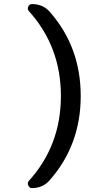

<svg xmlns="http://www.w3.org/2000/svg" viewBox="-20 -790 540 965"><path d="M140.6 155.3Q127.9 155.3 122.1 142.1Q116.2 128.9 125 119.1Q286.1 -58.6 286.1 -307.6Q286.1 -555.7 125 -734.4Q116.2 -744.1 122.1 -756.8Q127.9 -769.5 140.6 -769.5Q193.4 -769.5 226.6 -734.4Q385.7 -556.6 385.7 -307.6Q385.7 -58.6 226.6 119.1Q193.4 155.3 140.6 155.3Z"/></svg>

Font: Rounded-X Mgen+ 2m medium
Style: Regular
Weight: 500
Designer: [Source Han Sans]
Ryoko NISHIZUKA  (kana & ideographs); Paul D. Hunt (Latin, Greek & Cyrillic); Wenlong ZHANG  (bopomofo
Version: Version 1.059.20150602